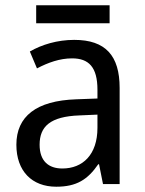

<svg xmlns="http://www.w3.org/2000/svg" viewBox="-20 -697 548 727"><path d="M395 -677H117V-609H395ZM261 -546C197 -546 138 -528 93 -502L120 -438C162 -460 206 -476 253 -476C316 -476 349 -443 349 -357V-324L269 -321C117 -316 42 -256 42 -149C42 -49 101 10 193 10C270 10 312 -17 352 -75H355L370 0H433V-364C433 -486 380 -546 261 -546ZM281 -260 349 -263V-213C349 -111 293 -59 216 -59C164 -59 130 -87 130 -149C130 -218 170 -256 281 -260Z"/></svg>

Font: Noto Sans Devanagari UI SemiCondensed
Style: Regular
Weight: 400
Width: 4
Designer: Jelle Bosma - Monotype Design Team
Foundry: Monotype Imaging Inc.
Version: Version 2.004